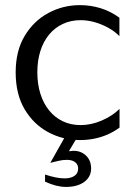

<svg xmlns="http://www.w3.org/2000/svg" viewBox="-20 -536 534 757"><path d="M295.1 16.2Q228.4 16.2 170.5 -14.6Q112.7 -45.4 77.2 -105Q41.8 -164.6 41.8 -250.9Q41.8 -335.4 77.3 -394.5Q112.8 -453.7 170.6 -484.7Q228.4 -515.8 295 -515.8Q337.3 -515.8 376.9 -503.6Q416.4 -491.4 450.8 -466.2V-393.6Q432.2 -412.6 406.7 -426.6Q381.3 -440.6 353.4 -448.5Q325.5 -456.5 298.1 -456.5Q259.7 -456.5 228.3 -441.9Q196.9 -427.4 174.2 -400.4Q151.5 -373.4 139.4 -335.6Q127.2 -297.8 127.2 -251.1Q127.2 -204.4 139.3 -166.1Q151.4 -127.9 173.9 -100.3Q196.4 -72.7 227.8 -57.7Q259.2 -42.8 297.9 -42.8Q339 -42.8 380.6 -60.5Q422.3 -78.3 451.3 -106.6V-33Q428.6 -16.2 403.5 -5.4Q378.4 5.4 351.5 10.8Q324.6 16.2 295.1 16.2ZM240.1 201Q221.4 201 201.1 195.9Q180.7 190.8 157.6 180.3V152.2Q180.3 159.6 199 163.4Q217.7 167.3 234.8 167.3Q259.2 167.3 273.6 157.3Q288.1 147.4 288.1 128.7Q288.1 118.7 283.2 111Q278.2 103.3 268.3 98.8Q258.3 94.3 243 94.3Q234.4 94.3 227 95.2Q219.5 96.1 208.7 98.6Q198 101.1 178.8 106L206.2 79.5Q219.3 73.1 229.3 68.4Q239.3 63.7 246.2 61.3Q253 58.9 255.9 60Q278.9 55.8 297.8 63.6Q316.7 71.3 328 87.9Q339.3 104.5 339.3 127.9Q339.3 161.3 312.2 181.2Q285.1 201 240.1 201ZM178.4 106 236.1 3.5H285.4L244.5 72.3Z"/></svg>

Font: Russolo 10pt ExtraLight
Style: Regular
Weight: 200
Designer: Micah Stupak-Hahn
Version: Version 1.000